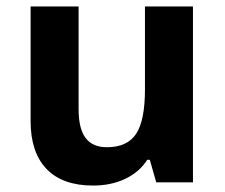

<svg xmlns="http://www.w3.org/2000/svg" viewBox="-20 -566 697 596"><path d="M75 -190V-546H224V-227Q224 -167 245.5 -138Q267 -109 312 -109Q375 -109 402.5 -150.5Q430 -192 430 -289V-546H579V0H465L445 -70H437Q413 -32 369 -11Q325 10 269 10Q174 10 124.5 -41.5Q75 -93 75 -190Z"/></svg>

Font: OpenSansMMV
Style: Bold
Weight: 700
Foundry: Ascender Corporation
Version: Version 4.001